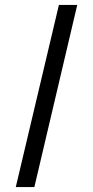

<svg xmlns="http://www.w3.org/2000/svg" viewBox="-20 -742 377 779"><path d="M44 17 219 -722H293.4L119.4 17Z"/></svg>

Font: Stick No Bills ExtraLight
Style: Regular
Weight: 200
Designer: Kosala Senevirathne, Siva Puranthara, Lasantha Premarathna, Tharique Azeez
Foundry: mooniak
Version: Version 2.000